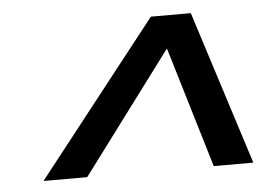

<svg xmlns="http://www.w3.org/2000/svg" viewBox="-37 -773 637 464"><g transform="rotate(-5 281.5 -541.5)"><path d="M51 -355 344 -728H441L560 -355H464L376 -648L157 -355Z"/></g></svg>

Font: Kantumruy Pro Medium
Style: Italic
Weight: 500
Italic angle: -13°
Designer: Sovichet Tep
Foundry: Sovichet Tep
Version: Version 1.002